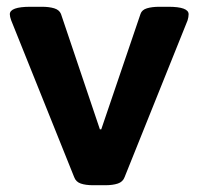

<svg xmlns="http://www.w3.org/2000/svg" viewBox="-20 -545 586 567"><path d="M255 2Q233 2 218.5 -3Q204 -8 199 -22L13 -485Q9 -496 9 -503Q9 -525 70 -525H104Q125 -525 140 -520.5Q155 -516 160 -504L275 -163H279L395 -504Q399 -516 414 -520.5Q429 -525 451 -525H477Q537 -525 537 -503Q537 -495 534 -485L348 -22Q343 -8 328 -3Q313 2 291 2Z"/></svg>

Font: Asap Semi Expanded
Style: Bold
Weight: 700
Width: 6
Designer: Pablo Cosgaya
Foundry: Omnibus-Type
Version: Version 3.001; ttfautohint (v1.8.4.7-5d5b)